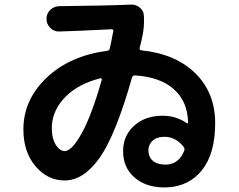

<svg xmlns="http://www.w3.org/2000/svg" viewBox="-20 -774 1040 837"><path d="M206.1 -226.6Q205.1 -207 208 -185.5Q213.9 -152.3 229.5 -133.8Q245.1 -115.2 261.7 -115.2Q293 -115.2 336.4 -193.4Q379.9 -271.5 423.8 -426.8Q424.8 -429.7 422.4 -431.6Q419.9 -433.6 417 -432.6Q323.2 -409.2 267.1 -353.5Q210.9 -297.9 206.1 -226.6ZM783.2 -117.2Q786.1 -125 781.2 -132.8Q748 -175.8 700.2 -177.7Q689.5 -177.7 683.6 -176.8Q658.2 -173.8 643.6 -159.2Q628.9 -144.5 627 -123Q627 -112.3 627.9 -107.4Q635.7 -60.5 693.4 -56.6H710.9Q761.7 -62.5 783.2 -117.2ZM261.7 12.7Q187.5 12.7 134.8 -49.3Q82 -111.3 82 -210Q82 -338.9 183.1 -435.1Q284.2 -531.2 448.2 -552.7Q457 -554.7 458 -560.5Q463.9 -585 473.6 -636.7Q475.6 -645.5 467.8 -646.5Q312.5 -638.7 238.3 -636.7Q215.8 -635.7 199.2 -652.3Q182.6 -668.9 182.6 -691.9Q182.6 -714.8 199.2 -731Q215.8 -747.1 239.3 -747.1Q432.6 -749 550.8 -753.9Q573.2 -754.9 589.8 -740.7Q606.4 -726.6 607.4 -705.1Q610.4 -653.3 597.7 -601.6Q594.7 -588.9 588.9 -565.4Q587.9 -562.5 589.8 -558.6Q591.8 -554.7 595.7 -554.7Q746.1 -539.1 832 -454.1Q918 -369.1 918 -237.3Q918 -104.5 860.8 -32.7Q803.7 39.1 706.1 43H689.5Q612.3 41 564.5 -2Q516.6 -44.9 516.6 -115.2Q516.6 -182.6 564.9 -226.1Q613.3 -269.5 688.5 -269.5Q748 -269.5 793.9 -237.3Q799.8 -233.4 799.8 -241.2Q797.9 -331.1 738.3 -384.8Q678.7 -438.5 567.4 -445.3Q558.6 -445.3 555.7 -436.5Q484.4 -185.5 414.6 -86.4Q344.7 12.7 261.7 12.7Z"/></svg>

Font: Rounded Mgen+ 2m bold
Style: Bold
Weight: 700
Designer: [Source Han Sans]
Ryoko NISHIZUKA  (kana & ideographs); Paul D. Hunt (Latin, Greek & Cyrillic); Wenlong ZHANG  (bopomofo
Version: Version 1.059.20150602